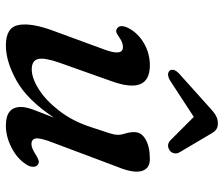

<svg xmlns="http://www.w3.org/2000/svg" viewBox="-73 -661 744 638"><g transform="rotate(90 299.0 -342.0)"><path d="M526 -96.5Q534 -92 534.2 -80.5Q534.5 -69 526 -56.5Q506.5 -26.5 470 -8Q433.5 10.5 397.5 10.5Q335.5 10.5 335.5 -39Q335.5 -57.5 345.2 -82.8Q355 -108 371 -149.5Q312.5 -61 248.5 -25.2Q184.5 10.5 131 10.5Q70 10.5 62.8 -33Q55.5 -76.5 83.5 -150.5L144.5 -316.5Q167.5 -378.5 136.5 -378.5Q128.5 -378.5 120.8 -375.5Q113 -372.5 102 -365Q94 -359 87.8 -356.8Q81.5 -354.5 74.5 -359Q59 -370 74.5 -399Q91 -429.5 124.5 -448.8Q158 -468 197 -468Q295.5 -468 250 -341L188 -166.5Q171 -117.5 176.2 -96.5Q181.5 -75.5 210.5 -75.5Q240 -75.5 277.5 -99.5Q315 -123.5 349.2 -168.2Q383.5 -213 403 -274Q417.5 -317 422.8 -334Q428 -351 428 -362Q428 -373.5 423.5 -387Q419 -400.5 419 -416.5Q419 -440 443.5 -454Q468 -468 508.5 -468Q541 -468 548.5 -440Q556 -412 534 -359L454 -146Q438 -105 440 -89.8Q442 -74.5 459 -74.5Q472.5 -74.5 495 -89.5Q505 -95.5 512.2 -98Q519.5 -100.5 526 -96.5ZM250.5 -537Q226.5 -521.5 214.5 -534Q210.5 -538.5 212.5 -547.2Q214.5 -556 225.5 -566L337.5 -666.5Q351.5 -680 363.5 -687Q375.5 -694 390 -694Q404 -694 412 -687Q420 -680 427 -666.5L486.5 -566Q491.5 -556 489 -547.2Q486.5 -538.5 480 -534Q461.5 -521.5 445.5 -537L368.5 -614Z"/></g></svg>

Font: Fraunces 9pt S100
Style: Italic
Weight: 400
Italic angle: -16°
Version: Version 1.000; ttfautohint (v1.8.3)